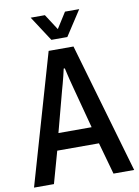

<svg xmlns="http://www.w3.org/2000/svg" viewBox="-95 -935 722 997"><g transform="rotate(-10 266.0 -436.0)"><path d="M2 0 200 -686H331L530 0H421L374 -168H154L107 0ZM176 -257H351L294 -472Q292 -480 288.5 -493Q285 -506 281 -522Q277 -538 273.5 -553.5Q270 -569 267 -582H261Q258 -566 252.5 -545Q247 -524 242 -504.5Q237 -485 233 -472ZM138 -872H213L288 -756L245 -755L319 -872H394L308 -740H224Z"/></g></svg>

Font: Archivo Condensed Medium
Style: Regular
Weight: 500
Width: 3
Designer: Hector Gatti
Foundry: Omnibus-Type
Version: Version 2.001